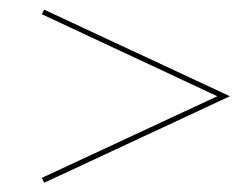

<svg xmlns="http://www.w3.org/2000/svg" viewBox="-20 -418 530 406"><path d="M73.4 -31.5 68.5 -41.9 439.5 -214.5 68.5 -387.9 73.4 -397.6 466.1 -214.5Z"/></svg>

Font: Playfair 144pt SemiCondensed Light
Style: Regular
Weight: 300
Width: 4
Designer: Claus Eggers Sørensen
Foundry: Claus Eggers Sørensen
Version: Version 2.203